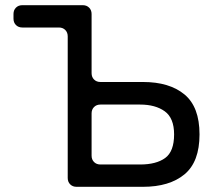

<svg xmlns="http://www.w3.org/2000/svg" viewBox="-20 -720 830 740"><path d="M241 -34V-580Q241 -595 231.5 -604.5Q222 -614 207 -614H66Q51 -614 41.5 -623.5Q32 -633 32 -648V-666Q32 -681 41.5 -690.5Q51 -700 66 -700H299Q314 -700 323.5 -690.5Q333 -681 333 -666V-438Q333 -423 342.5 -413.5Q352 -404 367 -404H531Q633 -404 691 -356Q749 -308 749 -202Q749 -96 691 -48Q633 0 531 0H275Q260 0 250.5 -9.5Q241 -19 241 -34ZM367 -86H520Q582 -86 616.5 -111Q651 -136 651 -202Q651 -265 615 -291Q579 -317 520 -317H367Q352 -317 342.5 -307.5Q333 -298 333 -283V-120Q333 -105 342.5 -95.5Q352 -86 367 -86Z"/></svg>

Font: Higure Gothic Medium
Style: Regular
Weight: 500
Designer: Yoshimichi Ohira
Foundry: Positype
Version: Version 1.000